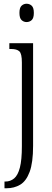

<svg xmlns="http://www.w3.org/2000/svg" viewBox="-20 -767 276 1027"><path d="M122 -649Q107 -649 95.5 -659.5Q84 -670 84 -698Q84 -726 95.5 -736.5Q107 -747 122 -747Q138 -747 149.5 -736.5Q161 -726 161 -698Q161 -670 149.5 -659.5Q138 -649 122 -649ZM4 240V204H9Q36 204 56 187Q76 170 86.5 129Q97 88 97 15V-433Q97 -480 83.5 -492.5Q70 -505 39 -505H30V-536H157V13Q157 103 138.5 152.5Q120 202 88 221Q56 240 15 240Z"/></svg>

Font: Noto Serif Sinhala ExtraCondensed Light
Style: Regular
Weight: 300
Width: 2
Designer: Jelle Bosma - Monotype Design Team
Foundry: Monotype Imaging Inc.
Version: Version 2.007; ttfautohint (v1.8.4.7-5d5b)